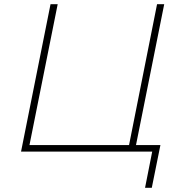

<svg xmlns="http://www.w3.org/2000/svg" viewBox="-20 -720 862 912"><path d="M80 0 220 -700H254L120 -31H593L726 -700H760L626 -31H742L701 172H669L703 0H620Z"/></svg>

Font: Montserrat ExtraLight
Style: Italic
Weight: 200
Italic angle: -11.3°
Designer: Julieta Ulanovsky
Foundry: Julieta Ulanovsky
Version: Version 9.000; ttfautohint (v1.8.4.7-5d5b)